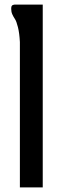

<svg xmlns="http://www.w3.org/2000/svg" viewBox="-20 -820 274 840"><path d="M167 -800V0H67V-636Q65 -675 58.5 -701Q52 -727 45.5 -736.5Q39 -746 34 -757Q29 -768 29 -781Q29 -788 30.5 -792.5Q32 -797 37.5 -798.5Q43 -800 44 -800Q45 -800 53 -800Z"/></svg>

Font: Coupeur_Texte
Style: Regular
Weight: 400
Designer: Léa Rolland
Version: Version 1.000;PS 001.000;hotconv 1.0.88;makeotf.lib2.5.64775